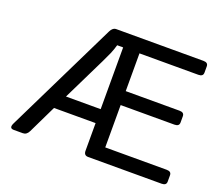

<svg xmlns="http://www.w3.org/2000/svg" viewBox="-117 -868 1189 1036"><g transform="rotate(20 478.0 -350.0)"><path d="M51.3 0Q22.5 0 38.1 -32.2L352.5 -674.8Q364.7 -700.2 385.7 -700.2H885.7Q912.6 -700.2 912.6 -678.2V-642.1Q912.6 -620.1 885.7 -620.1H547.4V-403.3H856.4Q883.3 -403.3 883.3 -381.3V-345.2Q883.3 -323.2 856.4 -323.2H547.4V-80.1H900.4Q927.2 -80.1 927.2 -58.1V-22Q927.2 0 900.4 0H478Q453.6 0 453.6 -26.9V-185.5H214.8L136.7 -23.9Q125 0 103.5 0ZM254.4 -265.6H453.6V-620.1H419.4Q411.1 -591.3 401.1 -568.1Q391.1 -544.9 376 -514.2Z"/></g></svg>

Font: Istok Web
Style: Regular
Weight: 400
Designer: Andrey V. Panov
Foundry: Andrey V. Panov
Version: Version 1.0.2g